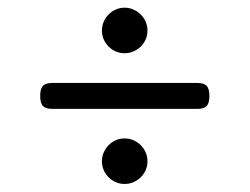

<svg xmlns="http://www.w3.org/2000/svg" viewBox="-20 -530 640 492"><path d="M241.2 -451.7Q241.2 -463.9 245.8 -474.4Q250.5 -484.9 258.3 -492.9Q266.1 -501 276.6 -505.6Q287.1 -510.3 299.3 -510.3Q311.5 -510.3 322 -505.6Q332.5 -501 340.6 -492.9Q348.6 -484.9 353.3 -474.4Q357.9 -463.9 357.9 -451.7Q357.9 -439.5 353.3 -429Q348.6 -418.5 340.6 -410.6Q332.5 -402.8 322 -398.2Q311.5 -393.6 299.3 -393.6Q287.1 -393.6 276.6 -398.2Q266.1 -402.8 258.3 -410.6Q250.5 -418.5 245.8 -429Q241.2 -439.5 241.2 -451.7ZM241.2 -116.7Q241.2 -128.9 245.8 -139.4Q250.5 -149.9 258.3 -158Q266.1 -166 276.6 -170.7Q287.1 -175.3 299.3 -175.3Q311.5 -175.3 322 -170.7Q332.5 -166 340.6 -158Q348.6 -149.9 353.3 -139.4Q357.9 -128.9 357.9 -116.7Q357.9 -104.5 353.3 -94Q348.6 -83.5 340.6 -75.7Q332.5 -67.9 322 -63.2Q311.5 -58.6 299.3 -58.6Q287.1 -58.6 276.6 -63.2Q266.1 -67.9 258.3 -75.7Q250.5 -83.5 245.8 -94Q241.2 -104.5 241.2 -116.7ZM485.8 -317.4Q502.4 -317.4 509.5 -310.1Q516.6 -302.7 516.6 -284.2Q516.6 -265.6 509.5 -258.3Q502.4 -251 485.8 -251H113.8Q97.2 -251 90.1 -258.3Q83 -265.6 83 -284.2Q83 -302.7 90.1 -310.1Q97.2 -317.4 113.8 -317.4Z"/></svg>

Font: Courier Prime
Style: Regular
Weight: 400
Designer: Alan Dague-Greene
Foundry: Quote-Unquote Apps
Version: Version 1.203